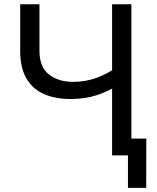

<svg xmlns="http://www.w3.org/2000/svg" viewBox="-20 -748 755 924"><path d="M320.8 -271.5Q245.1 -271.5 190.4 -295.9Q135.7 -320.3 106.4 -371.8Q77.1 -423.3 77.1 -503.9V-727.5H169.9V-504.4Q169.9 -424.8 215.8 -389.4Q261.7 -354 332.5 -354Q392.6 -354 446.3 -374Q500 -394 547.4 -428.2V-337.4Q500.5 -308.1 445.1 -289.8Q389.6 -271.5 320.8 -271.5ZM519.5 0V-727.5H612.3V0ZM595.7 156.2V0H559.1V-81.1H684.1L683.6 156.2Z"/></svg>

Font: Inter Variable
Style: Regular
Weight: 400
Designer: Rasmus Andersson
Foundry: rsms
Version: Version 4.001;git-9221beed3